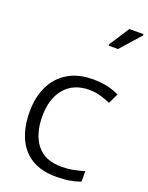

<svg xmlns="http://www.w3.org/2000/svg" viewBox="-204 -1243 1040 1352"><g transform="rotate(20 316.0 -567.0)"><path d="M403 -645Q288 -645 222 -568Q156 -491 156 -357Q156 -224 217.5 -146.5Q279 -69 402 -69Q449 -69 491 -77Q533 -85 573 -97V-19Q533 -4 490.5 3Q448 10 389 10Q280 10 207 -35Q134 -80 97.5 -163Q61 -246 61 -358Q61 -466 100.5 -548.5Q140 -631 217 -677.5Q294 -724 404 -724Q517 -724 601 -682L565 -606Q532 -621 491.5 -633Q451 -645 403 -645ZM426 -984V-996L522 -1144H628V-1134L495 -984Z"/></g></svg>

Font: Noto Sans Tifinagh SIL
Style: Regular
Weight: 400
Designer: JamraPatel
Foundry: JamraPatel LLC
Version: Version 2.006; ttfautohint (v1.8.4.7-5d5b)